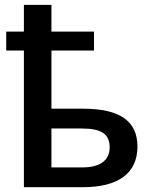

<svg xmlns="http://www.w3.org/2000/svg" viewBox="-20 -780 639 800"><path d="M79.6 -569.3H5.9V-648.4H79.6V-759.8H194.3V-648.4H371.6V-569.3H194.3V-327.1H326.2Q440.9 -327.1 496.8 -288.1Q552.7 -249 552.7 -169.9Q552.7 -86.4 494.6 -43.2Q436.5 0 323.7 0H79.6ZM437 -166.5Q437 -207.5 409.9 -226.1Q382.8 -244.6 320.3 -244.6H194.3V-82.5H324.2Q378.4 -82.5 407.7 -104Q437 -125.5 437 -166.5Z"/></svg>

Font: Viking Open Sans Light
Style: Bold
Weight: 600
Foundry: Ascender Corporation
Version: Version 2.001